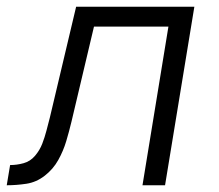

<svg xmlns="http://www.w3.org/2000/svg" viewBox="-55 -550 651 570"><path d="M-35 0Q-6 0 23.5 -4.5Q53 -9 78 -28.5Q103 -48 118 -75Q133 -102 141.5 -130.5Q150 -159 157 -188L224 -471H445L368 0H435L522 -530H171L93 -201Q88 -182 83 -162.5Q78 -143 70.5 -123.5Q63 -104 49 -87.5Q35 -71 15 -65.5Q-5 -60 -25 -60Z"/></svg>

Font: Iosevka Sparkle Light Oblique
Style: Regular
Weight: 300
Italic angle: -9°
Designer: Belleve Invis
Foundry: Belleve Invis
Version: Version 4.5.0; ttfautohint (v1.8.3)